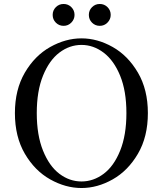

<svg xmlns="http://www.w3.org/2000/svg" viewBox="-20 -932 821 966"><path d="M55 -363Q55 -481 105 -566.5Q155 -652 232.5 -695.5Q310 -739 390 -739Q470 -739 547 -695.5Q624 -652 674 -566.5Q724 -481 724 -363Q724 -244 674 -158.5Q624 -73 547 -29.5Q470 14 390 14Q310 14 232.5 -29.5Q155 -73 105 -158.5Q55 -244 55 -363ZM616 -363Q616 -474 584.5 -551Q553 -628 501.5 -667Q450 -706 390 -706Q330 -706 279 -667.5Q228 -629 196.5 -551.5Q165 -474 165 -363Q165 -252 196.5 -174Q228 -96 279 -57.5Q330 -19 390 -19Q450 -19 501.5 -57.5Q553 -96 584.5 -174Q616 -252 616 -363ZM300 -912Q277 -912 261 -896Q245 -880 245 -857Q245 -834 261 -818Q277 -802 300 -802Q323 -802 339 -818.5Q355 -835 355 -857Q355 -880 339 -896Q323 -912 300 -912ZM482 -912Q459 -912 443 -896Q427 -880 427 -857Q427 -834 443 -818Q459 -802 482 -802Q505 -802 521 -818.5Q537 -835 537 -857Q537 -880 521 -896Q505 -912 482 -912Z"/></svg>

Font: Shippori Mincho Medium
Style: Regular
Weight: 500
Designer: FONTDASU
Foundry: FONTDASU / Google Inc. / but / Adobe
Version: Version 3.110; ttfautohint (v1.8.3)